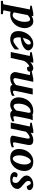

<svg xmlns="http://www.w3.org/2000/svg" viewBox="1637 -2273 759 4265"><g transform="rotate(90 2016.5 -140.5)"><path d="M-96.2 219.2V173.8L-36.1 168.9Q-22.5 167.5 -19 151.9L94.2 -423.8L11.2 -433.1V-466.8L175.8 -500H243.2L235.8 -462.9Q251.5 -472.2 283.9 -486.1Q316.4 -500 356 -500Q408.7 -500 442.4 -471.7Q476.1 -443.4 492.4 -399.9Q508.8 -356.4 508.8 -311Q508.8 -251 487.3 -193.4Q465.8 -135.7 425.5 -89.4Q385.3 -43 328.4 -15.4Q271.5 12.2 200.2 12.2Q182.1 12.2 168 9.5Q153.8 6.8 144 3.9L113.8 151.9Q110.8 166.5 128.9 168L198.2 173.8V219.2ZM219.2 -41Q251 -41 278.1 -65.7Q305.2 -90.3 325.7 -130.1Q346.2 -169.9 357.7 -216.6Q369.1 -263.2 369.1 -307.1Q369.1 -335 365.2 -363.5Q361.3 -392.1 348.4 -411.1Q335.4 -430.2 309.1 -430.2Q294.9 -430.2 277.8 -420.4Q260.7 -410.6 244.9 -397.9Q229 -385.3 219.2 -376L158.2 -67.9Q169.9 -60.5 187.7 -50.8Q205.6 -41 219.2 -41Z M1003.9 -395Q1003.9 -355.5 978 -324.7Q952.1 -293.9 909.7 -271.7Q867.2 -249.5 816.4 -236.3Q765.6 -223.1 715.8 -219.2Q715.3 -210 714.1 -198.2Q712.9 -186.5 712.9 -178.2Q712.9 -126.5 729.5 -92.3Q746.1 -58.1 788.1 -58.1Q809.6 -58.1 833 -70.1Q856.4 -82 891.4 -109.9Q926.3 -137.7 981 -185.1V-89.8Q961.4 -70.8 926.8 -46.9Q892.1 -22.9 847.9 -5.4Q803.7 12.2 754.9 12.2Q711.4 12.2 669.9 -3.4Q628.4 -19 601.3 -59.6Q574.2 -100.1 574.2 -173.8Q574.2 -231 595 -288.6Q615.7 -346.2 654.1 -394Q692.4 -441.9 745.1 -470.9Q797.9 -500 861.8 -500Q911.1 -500 942.4 -480Q973.6 -460 988.8 -435.1Q1003.9 -410.2 1003.9 -395ZM874 -396Q874 -413.1 867.9 -428.5Q861.8 -443.8 838.9 -443.8Q808.1 -443.8 785.4 -416Q762.7 -388.2 747.6 -347.9Q732.4 -307.6 723.1 -271Q757.8 -279.3 792.5 -297.1Q827.1 -314.9 850.6 -340.3Q874 -365.7 874 -396Z M1477.1 -429.2Q1477.1 -394.5 1455.1 -377.2Q1433.1 -359.9 1381.8 -359.9L1355 -414.1Q1307.6 -390.6 1272.7 -349.9Q1237.8 -309.1 1228 -264.2L1171.9 0H1039.1L1127 -422.9L1043 -432.1V-466.8L1209 -500H1277.8L1265.1 -433.1Q1292 -460.9 1327.9 -480.5Q1363.8 -500 1400.9 -500Q1427.2 -500 1444.1 -488.3Q1460.9 -476.6 1469 -460.2Q1477.1 -443.8 1477.1 -429.2Z M2011.7 -27.8Q1998.5 -20.5 1971.9 -11Q1945.3 -1.5 1914.1 5.4Q1882.8 12.2 1854 12.2Q1819.8 12.2 1802 3.4Q1784.2 -5.4 1777.3 -16.8Q1770.5 -28.3 1769 -35.2Q1736.3 -12.7 1697.5 -0.2Q1658.7 12.2 1609.9 12.2Q1560.1 12.2 1531 -8.8Q1502 -29.8 1491.5 -60.1Q1481 -90.3 1486.8 -117.2L1551.8 -423.8L1467.8 -433.1V-466.8L1632.8 -500H1702.1L1620.1 -117.2Q1615.2 -93.8 1624.8 -75.9Q1634.3 -58.1 1652.8 -58.1Q1686.5 -58.1 1716.3 -75.7Q1746.1 -93.3 1772.9 -118.2L1851.1 -487.8H1983.9L1901.9 -100.1Q1896 -72.3 1904.1 -60.1Q1912.1 -47.9 1927.7 -47.9Q1935.5 -47.9 1950.9 -54Q1966.3 -60.1 2011.7 -84Z M2213.4 12.2Q2167.5 12.2 2135.5 -5.6Q2103.5 -23.4 2083.7 -51.5Q2064 -79.6 2055.2 -111.3Q2046.4 -143.1 2046.4 -170.9Q2046.4 -226.6 2064.9 -284.4Q2083.5 -342.3 2121.6 -391.1Q2159.7 -439.9 2218.8 -470Q2277.8 -500 2358.4 -500Q2379.9 -500 2401.9 -494.1Q2423.8 -488.3 2440.9 -479L2448.2 -487.8H2555.2Q2550.3 -472.7 2541 -453.1Q2531.7 -433.6 2530.3 -426.8Q2511.2 -344.2 2494.9 -262Q2478.5 -179.7 2465.3 -97.2Q2465.3 -74.7 2469.7 -65.9Q2474.1 -57.1 2492.2 -57.1Q2494.1 -57.1 2506.1 -60.1Q2518.1 -63 2533.7 -66.9Q2549.3 -70.8 2562.5 -74.2Q2575.7 -77.6 2579.1 -78.1V-29.8Q2545.9 -16.1 2505.6 -2Q2465.3 12.2 2427.2 12.2Q2362.8 12.2 2343.3 -33.2Q2316.9 -15.6 2283.2 -1.7Q2249.5 12.2 2213.4 12.2ZM2245.1 -63Q2261.7 -63 2279.5 -72.8Q2297.4 -82.5 2312.7 -96.2Q2328.1 -109.9 2337.4 -121.1L2389.2 -394Q2390.1 -397 2388.4 -408.7Q2386.7 -420.4 2382.8 -431.2Q2378.9 -441.9 2373 -441.9Q2325.2 -441.9 2290 -417Q2254.9 -392.1 2232.2 -352.1Q2209.5 -312 2198.2 -265.9Q2187 -219.7 2187 -176.8Q2187 -147.9 2189.9 -121.8Q2192.9 -95.7 2205.3 -79.3Q2217.8 -63 2245.1 -63Z M3156.2 -22.9Q3138.7 -14.6 3110.6 -6.3Q3082.5 2 3052.7 7.1Q3022.9 12.2 3000 12.2Q2978 12.2 2952.4 7.3Q2926.8 2.4 2910.2 -11Q2893.6 -24.4 2898.9 -50.8L2960 -356Q2967.3 -392.6 2959.5 -406.7Q2951.7 -420.9 2936 -420.9Q2913.1 -420.9 2877.4 -396Q2841.8 -371.1 2810.1 -338.9L2739.3 0H2606L2693.8 -424.8L2609.9 -433.1V-466.8L2773.9 -500H2843.3L2831.1 -441.9Q2867.7 -466.8 2910.4 -483.4Q2953.1 -500 2992.2 -500Q3066.9 -500 3090.3 -466.6Q3113.8 -433.1 3101.1 -369.1L3046.9 -87.9Q3042 -63.5 3052.7 -56.2Q3063.5 -48.8 3070.8 -48.8Q3086.4 -48.8 3108.9 -55.2Q3131.3 -61.5 3153.8 -70.8Z M3682.1 -303.2Q3682.1 -244.1 3662.6 -188Q3643.1 -131.8 3605.5 -86.7Q3567.9 -41.5 3514.2 -14.6Q3460.4 12.2 3392.1 12.2Q3289.6 12.2 3241 -42.7Q3192.4 -97.7 3192.4 -181.2Q3192.4 -239.7 3211.2 -296.6Q3230 -353.5 3266.6 -399.4Q3303.2 -445.3 3356.9 -472.7Q3410.6 -500 3480 -500Q3572.3 -500 3627.2 -450.4Q3682.1 -400.9 3682.1 -303.2ZM3538.1 -307.1Q3538.1 -356 3526.1 -386.7Q3514.2 -417.5 3498 -432.1Q3481.9 -446.8 3469.2 -446.8Q3446.3 -446.8 3422.6 -425Q3398.9 -403.3 3379.2 -366.5Q3359.4 -329.6 3347.2 -282.7Q3335 -235.8 3335 -185.1Q3335 -133.8 3347.4 -102.5Q3359.9 -71.3 3376.5 -57.1Q3393.1 -43 3404.3 -43Q3430.7 -43 3454.6 -66.4Q3478.5 -89.8 3497.3 -128.9Q3516.1 -168 3527.1 -214.6Q3538.1 -261.2 3538.1 -307.1Z M4107.4 -422.9Q4107.4 -389.2 4088.4 -373Q4069.3 -356.9 4023.4 -354L3972.2 -440.9Q3968.8 -441.9 3961.7 -443.4Q3954.6 -444.8 3946.3 -444.8Q3927.2 -444.8 3915.8 -432.9Q3904.3 -420.9 3904.3 -387.7Q3904.3 -353.5 3932.6 -324.7Q3960.9 -295.9 3993.2 -271Q4027.3 -244.6 4054.4 -214.6Q4081.5 -184.6 4081.5 -147.9Q4081.5 -109.4 4056.9 -72.5Q4032.2 -35.6 3982.9 -11.7Q3933.6 12.2 3858.4 12.2Q3779.8 12.2 3743.2 -17.6Q3706.5 -47.4 3706.5 -83Q3706.5 -109.4 3724.4 -130.1Q3742.2 -150.9 3762.2 -150.9Q3784.2 -150.9 3799.6 -144.3Q3814.9 -137.7 3824.2 -127L3806.2 -67.9Q3816.9 -52.7 3842.5 -44.9Q3868.2 -37.1 3888.2 -37.1Q3918.5 -37.1 3933.3 -57.9Q3948.2 -78.6 3948.2 -113.8Q3948.2 -144.5 3925.8 -168.5Q3903.3 -192.4 3866.2 -220.2Q3835 -244.1 3809.1 -276.4Q3783.2 -308.6 3783.2 -346.2Q3783.2 -393.1 3811.5 -427.7Q3839.8 -462.4 3886 -481.2Q3932.1 -500 3985.4 -500Q4026.9 -500 4054 -486.1Q4081.1 -472.2 4094.2 -453.9Q4107.4 -435.5 4107.4 -422.9Z"/></g></svg>

Font: Charis
Style: Bold Italic
Weight: 700
Italic angle: -11°
Designer: Walt Agee, Miriam Martin, Annie Olsen, Victor Gaultney, Lorna Priest, Alan Ward, Bob Hallissy, Martin Hosken, Sharon Cor
Foundry: SIL Global
Version: Version 7.000